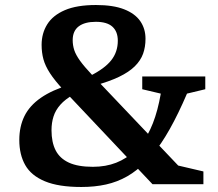

<svg xmlns="http://www.w3.org/2000/svg" viewBox="-20 -735 870 766"><path d="M356.5 -393.5 273 -357.5Q240 -339 220.8 -317.2Q201.5 -295.5 193.5 -270.2Q185.5 -245 185.5 -215.5Q185.5 -167.5 202 -135.2Q218.5 -103 254.8 -86.2Q291 -69.5 350.5 -69.5Q402 -69.5 443.5 -85.8Q485 -102 519.5 -135L544.5 -160.5Q570.5 -194 590 -243.5Q609.5 -293 621.5 -361.5L547.5 -379V-430H799V-379L726 -361.5Q691.5 -281 657.5 -220.5Q623.5 -160 588 -117L563 -91.5Q527 -54 487.5 -31.5Q448 -9 403 1Q358 11 304.5 11Q213.5 11 159 -11.8Q104.5 -34.5 80.8 -76.2Q57 -118 57 -176.5Q57 -230 77.5 -271.8Q98 -313.5 143 -344.8Q188 -376 259.5 -397.5L339 -432Q398 -461.5 424 -494.8Q450 -528 450 -572.5Q450 -609 428.5 -628.5Q407 -648 362.5 -648Q318 -648 294 -629.8Q270 -611.5 270 -575Q270 -554.5 276.2 -535.2Q282.5 -516 299.2 -492.8Q316 -469.5 347 -436.5L691 -74.5L791.5 -51V0H588.5L233 -376.5Q198.5 -413.5 179.5 -442.8Q160.5 -472 153.2 -498.8Q146 -525.5 146 -556Q146 -602 168.5 -638Q191 -674 238.8 -694.5Q286.5 -715 363 -715Q431.5 -715 475 -698Q518.5 -681 539.5 -650.8Q560.5 -620.5 560.5 -580.5Q560.5 -547.5 550.8 -520.5Q541 -493.5 517.8 -470.5Q494.5 -447.5 455 -428.5Q415.5 -409.5 356.5 -393.5Z"/></svg>

Font: Newsreader 7pt Medium
Style: Regular
Weight: 500
Designer: Hugues Gentile
Foundry: Production Type
Version: Version 1.003